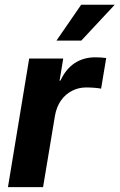

<svg xmlns="http://www.w3.org/2000/svg" viewBox="-20 -770 492 790"><path d="M12.7 0 100.1 -529.3H240.2L225.1 -438H228.5Q251 -486.3 287.4 -510.3Q323.7 -534.2 372.6 -534.2Q384.8 -534.2 396.2 -533.4Q407.7 -532.7 417 -531.2L396 -405.3Q387.2 -407.2 369.4 -408.7Q351.6 -410.2 334.5 -410.2Q303.2 -410.2 276.1 -396.2Q249 -382.3 230.7 -356.2Q212.4 -330.1 206.1 -293.5L157.2 0ZM212.4 -603 314 -750.5H452.1L314.5 -603Z"/></svg>

Font: Inter 24pt
Style: Bold Italic
Weight: 700
Italic angle: -9.3988°
Version: Version 4.001;git-66647c0bb